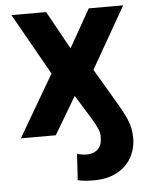

<svg xmlns="http://www.w3.org/2000/svg" viewBox="-53 -573 637 824"><g transform="rotate(-5 265.5 -161.5)"><path d="M176.8 -265.6 27.3 -530.3H176.8L267.6 -366.2L360.4 -530.3H508.8L357.4 -265.6L436.5 -131.8Q438.5 -128.9 442.4 -121.1Q469.7 -77.1 485.8 -39.8Q502 -2.4 502 40Q502 85.4 481.2 123.5Q460.4 161.6 418.9 184.3Q377.4 207 318.4 207Q297.9 207 282 205.6Q266.1 204.1 249 200.2L255.9 86.9Q263.7 89.8 275.9 91.8Q288.1 93.8 297.9 93.8Q327.1 93.8 345.5 76.4Q363.8 59.1 363.3 25.4Q364.7 8.8 357.2 -9.5Q349.6 -27.8 328.1 -63.5L267.6 -161.1L171.9 0H21.5Z"/></g></svg>

Font: Pretendard Std
Style: Bold
Weight: 700
Designer: Base glyphs from Inter by Rasmus Andersson; Hangeul glyphs from Noto Sans CJK(Source Han Sans) by Jang Soo-young and Kan
Foundry: Kil Hyung-jin
Version: Version 1.309